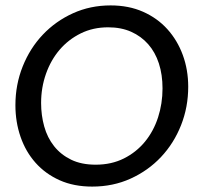

<svg xmlns="http://www.w3.org/2000/svg" viewBox="-20 -680 743 710"><path d="M389 -660Q456 -660 509 -636.5Q562 -613 599 -572Q636 -531 656 -476.5Q676 -422 676 -359Q676 -284 649.5 -217Q623 -150 575.5 -99.5Q528 -49 463 -19.5Q398 10 321 10Q253 10 200.5 -13.5Q148 -37 111.5 -78Q75 -119 56 -174Q37 -229 37 -291Q37 -367 64 -434.5Q91 -502 138.5 -552Q186 -602 250 -631Q314 -660 389 -660ZM334 -71Q392 -71 438 -94Q484 -117 516 -156Q548 -195 564.5 -246Q581 -297 581 -353Q581 -404 567.5 -445.5Q554 -487 528 -516.5Q502 -546 465 -562.5Q428 -579 380 -579Q324 -579 278.5 -556.5Q233 -534 200.5 -496Q168 -458 150 -407Q132 -356 132 -299Q132 -254 143.5 -212.5Q155 -171 180 -139.5Q205 -108 243 -89.5Q281 -71 334 -71Z"/></svg>

Font: Zilla Slab Medium
Style: Regular
Weight: 500
Designer: Typotheque.com
Foundry: Typotheque type foundry
Version: Version 1.1; 2017